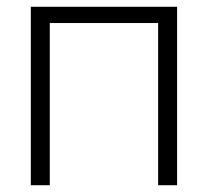

<svg xmlns="http://www.w3.org/2000/svg" viewBox="-20 -547 614 567"><path d="M71 0V-527H503V0H447V-479H127V0Z"/></svg>

Font: Onest ExtraLight
Style: Regular
Weight: 250
Designer: Dmitri Voloshin, Andrey Kudryavtsev
Foundry: Dmitri Voloshin, Andrey Kudryavtsev
Version: Version 1.000;gftools[0.9.33]